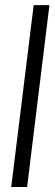

<svg xmlns="http://www.w3.org/2000/svg" viewBox="-20 -748 221 768"><path d="M24.9 0H88.4L177.7 -727.5H114.7Z"/></svg>

Font: Guggenheim Sans Display Light
Style: Italic
Weight: 300
Italic angle: -7°
Designer: Modified by Tom Baber under direction of Pentagram Design 2023
Foundry: rsms
Version: Version 1.001;Glyphs 3.1.2 (3151)